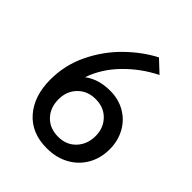

<svg xmlns="http://www.w3.org/2000/svg" viewBox="-202 -836 973 973"><g transform="rotate(45 284.0 -350.0)"><path d="M525 -208Q525 -144 496 -93.5Q467 -43 415 -14.5Q363 14 295 14Q186 14 124 -57Q62 -128 62 -246Q62 -350 107 -442.5Q152 -535 222.5 -604Q293 -673 372 -714L437 -653Q347 -608 277.5 -536.5Q208 -465 178 -378Q234 -420 317 -420Q377 -420 424.5 -392.5Q472 -365 498.5 -316.5Q525 -268 525 -208ZM427 -205Q427 -262 390.5 -300Q354 -338 295 -338Q236 -338 199 -300Q162 -262 162 -204Q162 -144 198.5 -106Q235 -68 295 -68Q354 -68 390.5 -107Q427 -146 427 -205Z"/></g></svg>

Font: Cabin
Style: Regular
Weight: 400
Designer: Pablo Impallari
Foundry: Pablo Impallari. http://www.impallari.com Igino Marini. http://www.ikern.com
Version: Version 2.200